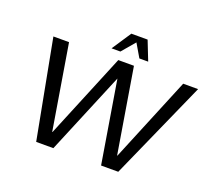

<svg xmlns="http://www.w3.org/2000/svg" viewBox="-136 -1008 1312 1187"><g transform="rotate(20 520.0 -415.0)"><path d="M1040 -649H942L712 -92H710L618 -649H515L285 -92H283L191 -649H88L211 0H324L549 -540L638 0H751ZM451 -703H509L583 -790L634 -703H692L642 -830H535Z"/></g></svg>

Font: Gamestation Text
Style: Italic
Weight: 400
Designer: Jonas Hecksher
Foundry: Jonas Hecksher, Playtypeª, e-types AS
Version: Version 1.003